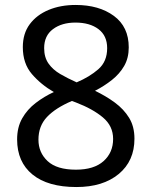

<svg xmlns="http://www.w3.org/2000/svg" viewBox="-20 -744 612 774"><path d="M285 -724Q379 -724 439 -680Q499 -636 499 -553Q499 -510 480.5 -478Q462 -446 431 -421.5Q400 -397 363 -378Q407 -357 443 -330.5Q479 -304 500.5 -269Q522 -234 522 -185Q522 -95 458.5 -42.5Q395 10 288 10Q173 10 111 -40.5Q49 -91 49 -182Q49 -231 69.5 -267Q90 -303 124 -329Q158 -355 197 -373Q145 -403 108.5 -445.5Q72 -488 72 -554Q72 -609 100 -646.5Q128 -684 176 -704Q224 -724 285 -724ZM284 -653Q229 -653 193.5 -626.5Q158 -600 158 -550Q158 -513 175.5 -488Q193 -463 223 -445.5Q253 -428 289 -412Q341 -434 376.5 -465Q412 -496 412 -550Q412 -600 377 -626.5Q342 -653 284 -653ZM135 -181Q135 -129 172 -94.5Q209 -60 286 -60Q359 -60 397.5 -94.5Q436 -129 436 -184Q436 -236 395 -270.5Q354 -305 286 -331L270 -337Q204 -309 169.5 -272.5Q135 -236 135 -181Z"/></svg>

Font: Noto Sans Inscriptional Pahlavi
Style: Regular
Weight: 400
Designer: Monotype Design Team
Foundry: Monotype Imaging Inc.
Version: Version 2.003; ttfautohint (v1.8.4.7-5d5b)